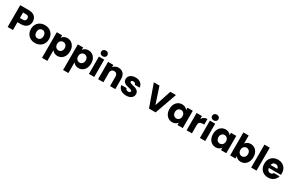

<svg xmlns="http://www.w3.org/2000/svg" viewBox="293 -2947 8174 5358"><g transform="rotate(30 4379.5 -267.5)"><path d="M232.9 -388.2H325.6Q377.2 -388.2 400.1 -412.1Q422.9 -436 422.9 -475.8Q422.9 -516.6 400.1 -540.3Q377.2 -564 325.6 -564H232.9ZM596.9 -475.8Q596.9 -418.4 569.8 -366.9Q542.6 -315.5 485.7 -283.7Q428.7 -251.9 338.8 -251.9H232.9V0H61.8V-701.9H338.8Q424.9 -701.9 482.4 -672.3Q539.8 -642.7 568.3 -591.5Q596.9 -540.2 596.9 -475.8Z M940.1 7.9Q858.4 7.9 793.3 -26.8Q728.1 -61.5 690.3 -126.3Q652.5 -191.1 652.5 -279.2Q652.5 -367.8 690.8 -432Q729.1 -496.3 794.9 -531.1Q860.8 -565.8 942.5 -565.8Q1024.6 -565.8 1090.3 -531.1Q1155.9 -496.3 1194.2 -432Q1232.5 -367.8 1232.5 -279.2Q1232.5 -191.1 1193.7 -126.3Q1154.9 -61.5 1088.6 -26.8Q1022.3 7.9 940.1 7.9ZM940.1 -140.2Q971 -140.2 997.8 -155.4Q1024.7 -170.6 1041.6 -201.6Q1058.4 -232.5 1058.4 -279.2Q1058.4 -326.8 1041.8 -357.3Q1025.2 -387.7 998.8 -402.7Q972.4 -417.7 941.5 -417.7Q911.2 -417.7 884.8 -402.7Q858.3 -387.7 842.2 -357.3Q826.1 -326.8 826.1 -279.2Q826.1 -232.5 841.7 -201.6Q857.4 -170.6 883.3 -155.4Q909.3 -140.2 940.1 -140.2Z M1493.9 -479Q1509.7 -503.6 1534.1 -523Q1558.4 -542.5 1592 -554.1Q1625.5 -565.8 1666.3 -565.8Q1735.1 -565.8 1790.7 -531.1Q1846.3 -496.3 1878.9 -432.3Q1911.6 -368.3 1911.6 -280.1Q1911.6 -191.9 1878.9 -127.4Q1846.3 -62.9 1790.7 -27.5Q1735.1 7.9 1666.3 7.9Q1625.5 7.9 1592 -4Q1558.4 -15.9 1534.1 -35.6Q1509.7 -55.3 1493.9 -78.4V266.2H1322.8V-557.9H1493.9ZM1738 -280.1Q1738 -324.8 1720.8 -355Q1703.7 -385.2 1675.8 -400.9Q1647.8 -416.6 1615.4 -416.6Q1583.5 -416.6 1555.5 -400.7Q1527.6 -384.7 1510.5 -354Q1493.3 -323.4 1493.3 -279.2Q1493.3 -235 1510.5 -204.1Q1527.6 -173.2 1555.5 -157.2Q1583.5 -141.2 1615.4 -141.2Q1647.8 -141.2 1675.8 -157.4Q1703.7 -173.6 1720.8 -204.8Q1738 -235.9 1738 -280.1Z M2172.9 -479Q2188.7 -503.6 2213.1 -523Q2237.4 -542.5 2271 -554.1Q2304.5 -565.8 2345.3 -565.8Q2414.1 -565.8 2469.7 -531.1Q2525.3 -496.3 2557.9 -432.3Q2590.6 -368.3 2590.6 -280.1Q2590.6 -191.9 2557.9 -127.4Q2525.3 -62.9 2469.7 -27.5Q2414.1 7.9 2345.3 7.9Q2304.5 7.9 2271 -4Q2237.4 -15.9 2213.1 -35.6Q2188.7 -55.3 2172.9 -78.4V266.2H2001.8V-557.9H2172.9ZM2417 -280.1Q2417 -324.8 2399.8 -355Q2382.7 -385.2 2354.8 -400.9Q2326.8 -416.6 2294.4 -416.6Q2262.5 -416.6 2234.5 -400.7Q2206.6 -384.7 2189.5 -354Q2172.3 -323.4 2172.3 -279.2Q2172.3 -235 2189.5 -204.1Q2206.6 -173.2 2234.5 -157.2Q2262.5 -141.2 2294.4 -141.2Q2326.8 -141.2 2354.8 -157.4Q2382.7 -173.6 2399.8 -204.8Q2417 -235.9 2417 -280.1Z M2680.8 0V-557.9H2851.9V0ZM2767.3 -616.1Q2721.5 -616.1 2693.4 -642.6Q2665.3 -669.2 2665.3 -708.1Q2665.3 -747.5 2693.4 -774.4Q2721.5 -801.2 2767.3 -801.2Q2812.6 -801.2 2840.5 -774.4Q2868.4 -747.5 2868.4 -708.1Q2868.4 -669.2 2840.5 -642.6Q2812.6 -616.1 2767.3 -616.1Z M2975.8 0V-557.9H3146.9V0ZM3361 0V-303.2Q3361 -360.8 3331.7 -391.1Q3302.4 -421.4 3254.2 -421.4Q3221.7 -421.4 3197.5 -407.8Q3173.4 -394.2 3160.1 -367.9Q3146.9 -341.6 3146.9 -303.2L3124.8 -442Q3137.8 -476.3 3164.7 -504.2Q3191.6 -532.2 3229.8 -548.2Q3268 -564.2 3315.6 -564.2Q3380.6 -564.2 3429 -535.9Q3477.3 -507.5 3504.2 -454.2Q3531 -400.9 3531 -326.1V0Z M3876.7 7.9Q3802.8 7.9 3746.3 -17.1Q3689.7 -42.2 3657 -85.6Q3624.4 -129 3620.3 -182.7H3788.5Q3792 -153.5 3816 -135.8Q3839.9 -118.2 3875.3 -118.2Q3897.2 -118.2 3912 -124Q3926.8 -129.9 3934.7 -140.1Q3942.5 -150.4 3942.5 -163Q3942.5 -182.3 3925.7 -193.7Q3909 -205 3882.1 -212.4Q3855.2 -219.8 3822.5 -227Q3789.8 -234.1 3757.4 -244.6Q3725 -255 3698.1 -273Q3671.2 -291 3654.5 -320Q3637.8 -349 3637.8 -392.5Q3637.8 -440.2 3664.3 -479.7Q3690.8 -519.1 3741.5 -542.5Q3792.2 -565.8 3864.6 -565.8Q3937.1 -565.8 3987.3 -541.1Q4037.5 -516.5 4066.1 -473.8Q4094.6 -431.1 4100.3 -375.6H3942.4Q3938.9 -404.7 3917.7 -422Q3896.5 -439.2 3860 -439.2Q3840.1 -439.2 3825.9 -433.8Q3811.8 -428.5 3804.7 -419.2Q3797.7 -409.9 3797.7 -396.2Q3797.7 -376.9 3814.2 -365.9Q3830.6 -354.8 3857.6 -347.2Q3884.6 -339.6 3917 -332.1Q3949.5 -324.7 3981.6 -313.7Q4013.8 -302.7 4041.3 -284.2Q4068.7 -265.7 4085.6 -236.4Q4102.6 -207 4103.1 -161.9Q4103.1 -113.8 4075.7 -75.2Q4048.4 -36.6 3997.7 -14.3Q3947 7.9 3876.7 7.9Z M4723.5 -171.9 4897.7 -701.9H5079L4830.2 0H4616.3L4367 -701.9H4549.2Z M5116 -280.1Q5116 -368.3 5148.9 -432.3Q5181.8 -496.3 5237.6 -531.1Q5293.5 -565.8 5361.8 -565.8Q5404 -565.8 5437.1 -554.1Q5470.1 -542.5 5494.8 -523.2Q5519.4 -504 5534.3 -479.5V-557.9H5705.3V0H5534.3V-79.4Q5519.4 -54.8 5494.3 -35.1Q5469.2 -15.4 5435.9 -3.7Q5402.6 7.9 5360.8 7.9Q5293 7.9 5237.2 -27.5Q5181.3 -62.9 5148.7 -127.4Q5116 -191.9 5116 -280.1ZM5534.3 -279.2Q5534.3 -323.4 5517.1 -354Q5500 -384.7 5472.3 -400.7Q5444.6 -416.6 5412.2 -416.6Q5380.2 -416.6 5352.3 -400.9Q5324.3 -385.2 5307.2 -355Q5290.1 -324.8 5290.1 -280.1Q5290.1 -235.9 5307.2 -204.8Q5324.3 -173.6 5352.3 -157.4Q5380.2 -141.2 5412.2 -141.2Q5444.6 -141.2 5472.3 -157.2Q5500 -173.2 5517.1 -204.1Q5534.3 -235 5534.3 -279.2Z M5999.9 -258.8 5954.8 -309.4Q5954.8 -359 5970.7 -404.9Q5986.6 -450.9 6015.9 -486.9Q6045.1 -522.9 6085.5 -543.6Q6125.9 -564.2 6175.4 -564.2V-383.4H6128.5Q6098 -383.4 6073.8 -377.2Q6049.6 -371 6033.4 -357.2Q6017.3 -343.3 6008.6 -319.1Q5999.9 -294.9 5999.9 -258.8ZM5828.8 0V-557.9H5999.9V0Z M6256.8 0V-557.9H6427.9V0ZM6343.3 -616.1Q6297.5 -616.1 6269.4 -642.6Q6241.3 -669.2 6241.3 -708.1Q6241.3 -747.5 6269.4 -774.4Q6297.5 -801.2 6343.3 -801.2Q6388.6 -801.2 6416.5 -774.4Q6444.4 -747.5 6444.4 -708.1Q6444.4 -669.2 6416.5 -642.6Q6388.6 -616.1 6343.3 -616.1Z M6518 -280.1Q6518 -368.3 6550.9 -432.3Q6583.8 -496.3 6639.6 -531.1Q6695.5 -565.8 6763.8 -565.8Q6806 -565.8 6839.1 -554.1Q6872.1 -542.5 6896.8 -523.2Q6921.4 -504 6936.3 -479.5V-557.9H7107.3V0H6936.3V-79.4Q6921.4 -54.8 6896.3 -35.1Q6871.2 -15.4 6837.9 -3.7Q6804.6 7.9 6762.8 7.9Q6695 7.9 6639.2 -27.5Q6583.3 -62.9 6550.7 -127.4Q6518 -191.9 6518 -280.1ZM6936.3 -279.2Q6936.3 -323.4 6919.1 -354Q6902 -384.7 6874.3 -400.7Q6846.6 -416.6 6814.2 -416.6Q6782.2 -416.6 6754.3 -400.9Q6726.3 -385.2 6709.2 -355Q6692.1 -324.8 6692.1 -280.1Q6692.1 -235.9 6709.2 -204.8Q6726.3 -173.6 6754.3 -157.4Q6782.2 -141.2 6814.2 -141.2Q6846.6 -141.2 6874.3 -157.2Q6902 -173.2 6919.1 -204.1Q6936.3 -235 6936.3 -279.2Z M7401.9 -478.5Q7417.7 -504 7442.5 -523.5Q7467.3 -542.9 7500.9 -554.4Q7534.5 -565.8 7574.3 -565.8Q7643.1 -565.8 7698.7 -531.1Q7754.3 -496.3 7786.9 -432.3Q7819.6 -368.3 7819.6 -280.1Q7819.6 -191.9 7786.9 -127.4Q7754.3 -62.9 7698.7 -27.5Q7643.1 7.9 7574.3 7.9Q7533.5 7.9 7500 -3.5Q7466.4 -14.9 7442.1 -34.4Q7417.7 -53.9 7401.9 -78.4V0H7230.8V-740H7401.9ZM7646 -280.1Q7646 -324.8 7628.8 -355Q7611.7 -385.2 7583.8 -400.9Q7555.8 -416.6 7523.4 -416.6Q7491.5 -416.6 7463.5 -400.7Q7435.6 -384.7 7418.5 -354Q7401.3 -323.4 7401.3 -279.2Q7401.3 -235 7418.5 -204.1Q7435.6 -173.2 7463.5 -157.2Q7491.5 -141.2 7523.4 -141.2Q7555.8 -141.2 7583.8 -157.4Q7611.7 -173.6 7628.8 -204.8Q7646 -235.9 7646 -280.1Z M7909.8 0V-740H8080.9V0Z M8320.8 -238.3 8321.3 -332.9H8556.5Q8556 -355.9 8547.7 -373.5Q8539.4 -391.1 8524.7 -403.5Q8510.1 -415.9 8491 -422.3Q8472 -428.6 8450.5 -428.6Q8418.6 -428.6 8393.6 -414.2Q8368.6 -399.8 8354.5 -372Q8340.3 -344.3 8340.3 -303.5V-254.7Q8340.3 -213.2 8354.7 -185.4Q8369.1 -157.6 8393.5 -144.2Q8417.9 -130.9 8447.1 -130.9Q8483.7 -130.9 8504.4 -146.7Q8525.1 -162.6 8535.9 -184.6H8718Q8704.6 -130.3 8668.2 -86.8Q8631.9 -43.3 8577.2 -17.7Q8522.5 7.9 8452.9 7.9Q8371.2 7.9 8307.7 -26.8Q8244.1 -61.5 8207.5 -126.3Q8171 -191.1 8171 -279.2Q8171 -367.8 8207.1 -432Q8243.1 -496.3 8306.7 -531.1Q8370.3 -565.8 8452.9 -565.8Q8535.1 -565.8 8597.4 -531.8Q8659.8 -497.8 8695.6 -435.5Q8731.5 -373.2 8731.5 -287.9Q8731.5 -276.1 8730.7 -263.4Q8730 -250.7 8728 -238.3Z"/></g></svg>

Font: Poppins Variable
Style: Regular
Weight: 100
Designer: Jonny Pinhorn
Foundry: Indian Type Foundry
Version: Version 6.000